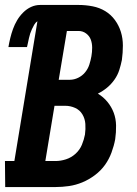

<svg xmlns="http://www.w3.org/2000/svg" viewBox="-35 -755 555 775"><path d="M-14 0 -15 -105H23L116 -669Q108 -664 103 -655Q98 -646 94 -637.5Q90 -629 87 -620Q84 -611 82 -601.5Q80 -592 78 -583Q76 -574 74 -565H-1Q2 -583 6.5 -601.5Q11 -620 17.5 -638Q24 -656 34 -673Q44 -690 58.5 -704.5Q73 -719 90.5 -727Q108 -735 127 -735H282Q311 -735 339 -729.5Q367 -724 390 -710Q413 -696 429 -674Q445 -652 453 -626Q461 -600 461 -571Q461 -542 457 -513Q453 -493 446.5 -472.5Q440 -452 427 -433.5Q414 -415 397 -401Q380 -387 360 -377Q382 -364 398.5 -344Q415 -324 424 -300Q433 -276 433.5 -248.5Q434 -221 430 -193Q425 -166 415 -139Q405 -112 388.5 -89Q372 -66 348 -48Q324 -30 297.5 -19Q271 -8 243.5 -4Q216 0 189 0ZM247 -433Q264 -433 280.5 -441Q297 -449 308.5 -463Q320 -477 325.5 -494Q331 -511 334 -528Q337 -545 337 -562.5Q337 -580 331.5 -595Q326 -610 312.5 -620Q299 -630 282 -630H235L202 -433ZM148 -105H189Q210 -105 231.5 -112Q253 -119 270 -134.5Q287 -150 295.5 -170.5Q304 -191 308 -212Q311 -234 309.5 -255Q308 -276 297.5 -293.5Q287 -311 268 -319.5Q249 -328 228 -328H185Z"/></svg>

Font: Iosevka Curly Slab Extrabold
Style: Italic
Weight: 800
Italic angle: -9°
Monospace: yes
Designer: Belleve Invis
Foundry: Belleve Invis
Version: Version 22.1.2; ttfautohint (v1.8.4)